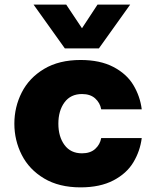

<svg xmlns="http://www.w3.org/2000/svg" viewBox="-20 -799 674 829"><path d="M542 -779 407 -590H260L125 -779H266L334 -677L401 -779ZM417 -203H592Q585 -147 556 -98.5Q527 -50 469.5 -20Q412 10 328 10Q235 10 170.5 -28.5Q106 -67 74 -130Q42 -193 42 -265Q42 -337 74 -400Q106 -463 170.5 -501.5Q235 -540 328 -540Q412 -540 469.5 -510Q527 -480 556 -431.5Q585 -383 592 -327H417Q412 -355 391 -374Q370 -393 334 -393Q285 -393 258.5 -357Q232 -321 232 -265Q232 -209 258.5 -173Q285 -137 334 -137Q370 -137 391 -156Q412 -175 417 -203Z"/></svg>

Font: Be Vietnam Black
Style: Regular
Weight: 900
Designer: Lam Bao; Tony Le; Vietanh Nguyen
Foundry: Yellow Type Foundry
Version: Version 5.000